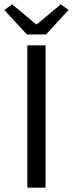

<svg xmlns="http://www.w3.org/2000/svg" viewBox="-36 -865 336 885"><path d="M90 0H174V-656H90ZM88 -706H176L280 -819L244 -845L134 -753H130L20 -845L-16 -819Z"/></svg>

Font: DAIFUKU Sans
Style: Regular
Weight: 400
Designer: Original font ‘Source Han Sans JP’ : Paul D. Hunt
Foundry: Daifuku
Version: Version 1.000